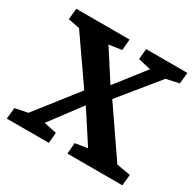

<svg xmlns="http://www.w3.org/2000/svg" viewBox="-152 -868 1053 1035"><g transform="rotate(30 374.5 -350.0)"><path d="M11 0 18 -69.5 96.5 -85.5 296.5 -340.5 104 -617.5 32.5 -631.5 39.5 -700H371L365 -631.5L286 -619.5L405 -435.5L546.5 -616.5L468 -634.5L474 -700H731L724 -630.5L644.5 -613.5L450.5 -375.5L651 -83.5L737 -68.5L730 0H388L394 -68.5L470.5 -80.5L344 -275L199.5 -82.5L278.5 -65.5L272.5 0Z"/></g></svg>

Font: Literata
Style: Italic
Weight: 400
Italic angle: -2°
Designer: Latin by Veronika Burian and Jose Scaglione. Greek by Irene Vlachou. Cyrillic by Vera Evstafieva
Foundry: TypeTogether
Version: Version 3.103;gftools[0.9.29]